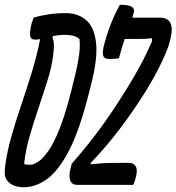

<svg xmlns="http://www.w3.org/2000/svg" viewBox="-30 -774 739 804"><path d="M528 0H292Q270 0 263.5 -20.5Q257 -41 267 -75L270 -88Q331 -157 386.5 -232Q442 -307 503 -406Q531 -451 557 -499Q583 -547 607 -602L606 -614Q588 -611 553 -611H492Q486 -593 480 -572.5Q474 -552 468 -530Q463 -529 451.5 -528Q440 -527 429 -527Q410 -527 404 -536.5Q398 -546 403 -574Q413 -617 430.5 -664Q448 -711 472 -754Q509 -754 522 -745.5Q535 -737 530 -720Q528 -712 524 -700H640Q705 -700 684 -612L682 -603Q672 -563 636 -491Q600 -419 544 -336Q494 -261 444.5 -199.5Q395 -138 350 -92L349 -86Q386 -90 410.5 -91Q435 -92 454 -92H510Q530 -92 538.5 -77Q547 -62 539 -33Q537 -23 533.5 -14Q530 -5 528 0ZM245 -719Q296 -719 330 -690.5Q364 -662 372 -597Q380 -532 352 -422L342 -383Q304 -231 260 -145.5Q216 -60 168 -25Q120 10 70 10Q19 10 -2 -21Q-9 -32 -10 -44.5Q-11 -57 -8 -81Q-1 -136 17 -200Q35 -264 58.5 -333Q82 -402 103.5 -472.5Q125 -543 138 -610Q126 -608 118 -608Q99 -608 96.5 -623.5Q94 -639 101 -670Q103 -679 106 -686Q109 -693 111 -700Q140 -709 174 -714Q208 -719 245 -719ZM71 -87Q79 -84 96 -84Q110 -84 129.5 -96.5Q149 -109 172.5 -142Q196 -175 220.5 -237.5Q245 -300 270 -399L272 -408Q290 -477 298.5 -526.5Q307 -576 303 -610Q294 -619 279 -623.5Q264 -628 238 -628Q226 -628 214.5 -626.5Q203 -625 192 -623L189 -618Q200 -596 193 -546Q187 -495 169.5 -439Q152 -383 132 -324Q112 -265 94.5 -205Q77 -145 71 -87Z"/></svg>

Font: Recursive Mn Csl St
Style: Italic
Weight: 400
Italic angle: -15°
Monospace: yes
Version: Version 1.079;hotconv 1.0.112;makeotfexe 2.5.65598; ttfautoh